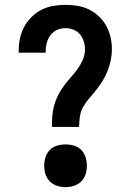

<svg xmlns="http://www.w3.org/2000/svg" viewBox="-20 -763 540 791"><path d="M194 -240Q194 -263 195.5 -285Q197 -307 203 -328.5Q209 -350 219 -370Q229 -390 242.5 -408.5Q256 -427 271 -443.5Q286 -460 299 -478Q312 -496 321 -516.5Q330 -537 330 -560Q330 -577 325 -593Q320 -609 309 -622Q298 -635 282 -641Q266 -647 249 -647Q231 -647 214.5 -639.5Q198 -632 187.5 -617.5Q177 -603 172.5 -585.5Q168 -568 168 -551V-546H57V-555Q57 -581 62.5 -606Q68 -631 80 -653Q92 -675 110 -693Q128 -711 150.5 -722.5Q173 -734 198.5 -738.5Q224 -743 249 -743Q274 -743 299 -739Q324 -735 346.5 -724Q369 -713 387.5 -695.5Q406 -678 418 -656Q430 -634 435.5 -609.5Q441 -585 441 -560Q441 -538 436.5 -516Q432 -494 424 -473Q416 -452 404.5 -433Q393 -414 379.5 -396.5Q366 -379 351 -362Q336 -345 324.5 -326Q313 -307 309.5 -285Q306 -263 306 -240ZM250 8Q232 8 215 2.5Q198 -3 185.5 -15.5Q173 -28 167.5 -45Q162 -62 162 -80Q162 -98 167.5 -115.5Q173 -133 185.5 -145.5Q198 -158 215 -163Q232 -168 250 -168Q268 -168 285 -163Q302 -158 314.5 -145.5Q327 -133 332.5 -115.5Q338 -98 338 -80Q338 -62 332.5 -45Q327 -28 314.5 -15.5Q302 -3 285 2.5Q268 8 250 8Z"/></svg>

Font: Iosevka Custom
Style: Bold
Weight: 700
Monospace: yes
Designer: Belleve Invis
Foundry: Belleve Invis
Version: Version 30.3.3; ttfautohint (v1.8.3)